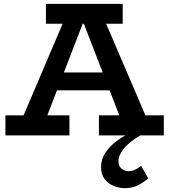

<svg xmlns="http://www.w3.org/2000/svg" viewBox="-20 -706 882 1001"><path d="M66 -18 328.5 -633.9H511.1L775.3 -18H635.6L397.1 -633.6H431L193.3 -18ZM8.3 0V-104.6H342V0ZM237.8 -235.2 261.5 -328.3H572.1L594.1 -235.2ZM495.7 0V-104.6H834V0ZM219.4 -582.4V-686H619.7V-582.4ZM631.6 275.1Q601 275.1 572.1 263.1Q543.2 251.1 525 226.8Q506.8 202.5 506.8 165.6Q506.8 124.4 529.2 90.8Q551.5 57.2 585 31.9Q618.5 6.5 650.8 -9.2L717.9 -4.2Q652.7 34.2 625.1 69.2Q597.6 104.2 597.6 133.3Q597.6 159.5 613.3 172.9Q629.1 186.3 650 186.3Q669.2 186.3 684.8 178.7Q700.4 171 715.7 158.3L752.5 223.7Q729 245.5 698.3 260.3Q667.6 275.1 631.6 275.1Z"/></svg>

Font: BioRhyme ExtraBold
Style: Regular
Weight: 800
Designer: Aoife Mooney
Foundry: Aoife Mooney Type
Version: Version 1.600;gftools[0.9.33]